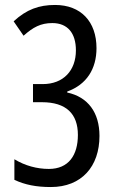

<svg xmlns="http://www.w3.org/2000/svg" viewBox="-20 -744 469 774"><path d="M369 -550C369 -657 306 -724 202 -724C137 -724 87 -706 35 -658L75 -600C113 -634 144 -651 191 -651C252 -651 286 -611 286 -541C286 -460 236 -405 152 -405H113V-332H149C247 -332 294 -285 294 -200C294 -119 257 -63 177 -63C129 -63 81 -76 38 -102V-19C81 1 126 10 185 10C309 10 381 -73 381 -196C381 -290 335 -353 251 -371V-375C329 -403 369 -466 369 -550Z"/></svg>

Font: Noto Sans Gujarati ExtraCondensed
Style: Regular
Weight: 400
Width: 2
Designer: Jelle Bosma - Monotype Design Team, Universal Thirst
Foundry: Monotype Imaging Inc.
Version: Version 2.106